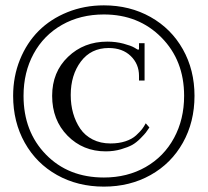

<svg xmlns="http://www.w3.org/2000/svg" viewBox="-20 -691 780 721"><path d="M29.3 -331.1Q29.3 -403.8 54.9 -467Q80.6 -530.3 125.2 -575Q169.9 -619.6 233.4 -645.3Q296.9 -670.9 370.1 -670.9Q467.3 -670.9 545.2 -627.2Q623 -583.5 666.7 -505.9Q710.4 -428.2 710.4 -331.1Q710.4 -232.9 666.7 -155Q623 -77.1 545.4 -33.7Q467.8 9.8 370.1 9.8Q272 9.8 194.3 -33.7Q116.7 -77.1 73 -155Q29.3 -232.9 29.3 -331.1ZM68.4 -331.1Q68.4 -196.8 152.6 -110.6Q236.8 -24.4 370.1 -24.4Q458 -24.4 526.9 -63.7Q595.7 -103 633.5 -172.9Q671.4 -242.7 671.4 -331.1Q671.4 -464.4 585.9 -550.5Q500.5 -636.7 370.1 -636.7Q281.7 -636.7 212.9 -597.7Q144 -558.6 106.2 -489Q68.4 -419.4 68.4 -331.1ZM522.9 -388.7H502V-406.2Q502 -450.7 470.9 -480.7Q439.9 -510.7 388.2 -510.7Q321.8 -510.7 283.7 -460Q245.6 -409.2 245.6 -334Q245.6 -297.9 254.6 -265.9Q263.7 -233.9 281.2 -208Q298.8 -182.1 328.1 -167.2Q357.4 -152.3 395 -152.3Q426.3 -152.3 450.9 -160.4Q475.6 -168.5 491 -182.6Q506.3 -196.8 513.4 -206.1Q520.5 -215.3 527.3 -228L541 -212.4Q531.7 -198.7 527.8 -193.4Q523.9 -188 507.8 -171.6Q491.7 -155.3 476.3 -146.7Q460.9 -138.2 434.3 -130.4Q407.7 -122.6 377 -122.6Q291.5 -122.6 233.6 -181.4Q175.8 -240.2 175.8 -331.1Q175.8 -420.4 235.4 -477.5Q294.9 -534.7 382.8 -534.7Q415 -534.7 443.6 -527.1Q472.2 -519.5 484.4 -512.2L496.6 -504.9H502V-528.8H522.9Z"/></svg>

Font: Happy Times at the IKOB Italic
Style: Regular
Weight: 400
Designer: Lucas Le Bihan
Foundry: Lucas Le Bihan
Version: Version 1.000;PS 1.0;hotconv 1.0.88;makeotf.lib2.5.647800